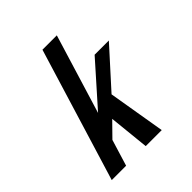

<svg xmlns="http://www.w3.org/2000/svg" viewBox="-186 -787 907 907"><g transform="rotate(-45 267.5 -333.5)"><path d="M39.2 0H135.2L175.6 -132L245.3 -203L266.2 0H373.2L325 -287L495.8 -476H400.8L217.8 -270L339.2 -667H243.2Z"/></g></svg>

Font: Din Kursivschrift
Style: Eng
Weight: 400
Version: Version 1.089